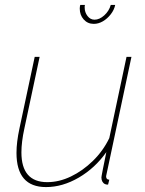

<svg xmlns="http://www.w3.org/2000/svg" viewBox="-20 -750 591 780"><path d="M167 10Q47 10 47 -129Q47 -151 50 -175.5Q53 -200 59 -228L121 -519H141L79 -228Q67 -173 67 -131Q67 -10 172 -10Q220 -10 268 -33Q316 -56 357.5 -96.5Q399 -137 424 -189L494 -519H514L418 -67Q416 -56 413.5 -46Q411 -36 411 -34Q411 -20 424 -20L419 0Q415 0 412 -0.5Q409 -1 407 -2Q400 -5 396 -12Q392 -19 392 -29Q392 -31 393 -36.5Q394 -42 398 -63Q402 -84 412 -132Q366 -67 300 -28.5Q234 10 167 10ZM364 -670Q384 -670 403.5 -687.5Q423 -705 430 -730H448Q444 -710 430 -692Q416 -674 398 -663.5Q380 -653 361 -653Q336 -653 320 -671Q304 -689 304 -715Q304 -719 304.5 -722.5Q305 -726 306 -730H325Q324 -727 324 -724Q324 -721 324 -719Q324 -700 335.5 -685Q347 -670 364 -670Z"/></svg>

Font: Raleway Thin Thin
Style: Italic
Weight: 250
Italic angle: -12°
Version: Version 4.026